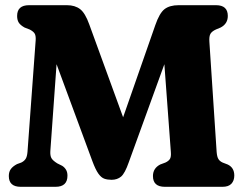

<svg xmlns="http://www.w3.org/2000/svg" viewBox="-20 -720 936 740"><path d="M240 -43Q240 0 194 0H60Q14 0 14 -41.5Q14 -58 21.8 -68.5Q29.5 -79 45.5 -87.5L62 -93.5Q72.5 -98.5 78.5 -107.2Q84.5 -116 86 -135L117.5 -565Q118.5 -581 114.2 -589.5Q110 -598 95 -606L74.5 -614Q58.5 -623 52.2 -633Q46 -643 46 -658.5Q46 -700 92 -700H238Q269 -700 288.8 -684.8Q308.5 -669.5 324 -626L454.5 -268L578.5 -623Q594.5 -669.5 614.2 -684.8Q634 -700 668.5 -700H812.5Q858 -700 858 -658.5Q858 -628.5 830.5 -614L812.5 -606.5Q797 -599.5 791.2 -589.8Q785.5 -580 787 -559L815 -134Q816.5 -115.5 821.8 -107Q827 -98.5 838 -93.5L857.5 -86Q883 -74 883 -43.5Q883 -24 872 -12Q861 0 837.5 0H615.5Q569.5 0 569.5 -41.5Q569.5 -71.5 597.5 -86L617.5 -93.5Q629.5 -99 634.8 -107.2Q640 -115.5 638.5 -134L613.5 -472.5L476.5 -95Q461.5 -52 446.8 -39.5Q432 -27 410 -27Q394.5 -27 382.2 -31.2Q370 -35.5 359 -51Q348 -66.5 336 -99L198 -472.5L174 -137.5Q173 -120.5 178 -111Q183 -101.5 200.5 -90.5L219.5 -81Q228.5 -75.5 234.2 -66.2Q240 -57 240 -43Z"/></svg>

Font: Fraunces 144pt SuperSoft
Style: Bold
Weight: 700
Version: Version 1.000;[b76b70a41]